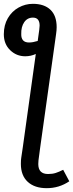

<svg xmlns="http://www.w3.org/2000/svg" viewBox="-37 -770 382 1003"><path d="M325 177Q272 213 207 213Q144 213 108 180Q72 147 72 86Q72 65 74 54L82 0L150 -488Q124 -476 95 -476Q49 -476 16 -508Q-17 -540 -17 -591Q-17 -639 4 -675Q25 -711 60 -730.5Q95 -750 135 -750Q194 -750 226.5 -719Q259 -688 259 -628Q259 -612 256 -592L173 0L164 68Q163 75 163 87Q163 139 214 139Q237 139 254 133.5Q271 128 293 117ZM160 -556 168 -614Q170 -630 170 -636Q170 -678 135 -678Q106 -678 89.5 -654Q73 -630 74 -592Q73 -548 115 -548Q134 -548 160 -556Z"/></svg>

Font: FiraGO
Style: Italic
Weight: 400
Italic angle: -8°
Designer: bBox Type GmbH
Foundry: bBox Type GmbH
Version: Version 1.001